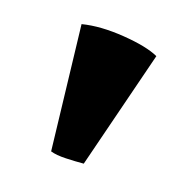

<svg xmlns="http://www.w3.org/2000/svg" viewBox="-38 -802 272 269"><g transform="rotate(10 97.5 -667.0)"><path d="M96 -571Q84 -572 70 -574Q56 -576 48 -580L59 -763Q86 -765 120 -756.5Q154 -748 170 -737Z"/></g></svg>

Font: Arima Thin
Style: Regular
Weight: 100
Designer: Joana Correia and Natanael Gama
Foundry: NDISCOVER
Version: Version 1.101;gftools[0.9.23]